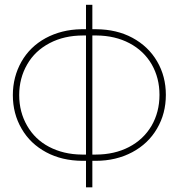

<svg xmlns="http://www.w3.org/2000/svg" viewBox="-20 -761 754 810"><path d="M369.6 -740.7C369.6 -740.7 342.8 -740.7 342.8 -740.7C342.8 -740.7 342.8 -637.7 342.8 -637.7C342.8 -637.7 322.3 -637.7 322.3 -637.7C322.3 -637.7 322.3 -637.7 322.3 -637.7C266.6 -636.7 216.8 -624 172.4 -600.1C127.9 -575.7 94.2 -542.5 70.3 -500.5C46.4 -458 34.2 -411.1 34.2 -359.9C34.2 -359.9 34.2 -359.9 34.2 -359.9C34.2 -307.6 46.4 -260.3 71.3 -217.8C95.7 -175.3 130.4 -142.6 174.8 -118.7C219.2 -94.7 270 -83 327.1 -82.5C327.1 -82.5 342.8 -82.5 342.8 -82.5C342.8 -82.5 342.8 29.3 342.8 29.3C342.8 29.3 369.6 29.3 369.6 29.3C369.6 29.3 369.6 -82.5 369.6 -82.5C369.6 -82.5 383.8 -82.5 383.8 -82.5C383.8 -82.5 383.8 -82.5 383.8 -82.5C440.9 -82.5 492.2 -94.7 537.6 -118.7C582.5 -142.6 617.7 -175.8 642.6 -218.8C667.5 -261.2 679.7 -308.6 679.7 -360.8C679.7 -360.8 679.7 -360.8 679.7 -360.8C679.7 -412.6 667.5 -460 642.6 -502.4C617.7 -544.9 583 -577.6 538.6 -601.6C494.1 -625.5 443.4 -637.2 386.7 -637.7C386.7 -637.7 369.6 -637.7 369.6 -637.7C369.6 -637.7 369.6 -740.7 369.6 -740.7ZM387.7 -611.3C387.7 -611.3 387.7 -611.3 387.7 -611.3C439.5 -610.8 485.8 -600.1 526.4 -578.6C566.9 -557.1 598.1 -527.3 620.1 -489.3C642.1 -450.7 652.8 -408.2 652.8 -360.8C652.8 -360.8 652.8 -360.8 652.8 -360.8C652.8 -312.5 641.6 -268.6 619.1 -230C596.2 -191.4 564.5 -161.6 523.9 -140.6C483.4 -119.6 436.5 -108.9 384.3 -108.9C384.3 -108.9 369.6 -108.9 369.6 -108.9C369.6 -108.9 369.6 -611.3 369.6 -611.3C369.6 -611.3 387.7 -611.3 387.7 -611.3ZM342.8 -611.3C342.8 -611.3 342.8 -108.9 342.8 -108.9C342.8 -108.9 325.2 -108.9 325.2 -108.9C325.2 -108.9 325.2 -108.9 325.2 -108.9C272.9 -109.4 227.1 -120.6 187 -141.6C147 -162.6 116.2 -192.4 94.2 -231C72.3 -269 61 -312 61 -359.9C61 -359.9 61 -359.9 61 -359.9C61 -407.2 72.3 -450.7 94.7 -489.3C116.7 -527.8 148.4 -557.6 189.5 -579.1C230.5 -600.6 277.3 -611.3 330.6 -611.3C330.6 -611.3 342.8 -611.3 342.8 -611.3Z"/></svg>

Font: WOX
Style: Regular
Weight: 500
Designer: Google
Foundry: ""
Version: ""